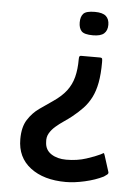

<svg xmlns="http://www.w3.org/2000/svg" viewBox="-51 -532 557 768"><g transform="rotate(5 227.5 -148.0)"><path d="M334 -312Q343 -312 344 -307.5Q345 -303 345 -294Q345 -246 338.5 -211.5Q332 -177 319 -151.5Q306 -126 287 -106Q268 -86 244 -67Q230 -56 213 -44.5Q196 -33 181 -20Q166 -7 157 8.5Q148 24 150 44Q151 75 175.5 91Q200 107 236 107Q280 107 316.5 95Q353 83 371 74Q379 70 382 68Q385 66 388 77L408 140Q411 147 404.5 152Q398 157 392 161Q360 177 318 186.5Q276 196 242 196Q153 196 99.5 155Q46 114 46 41Q46 -8 65 -37.5Q84 -67 111 -86Q138 -105 163 -122Q197 -145 216 -170Q235 -195 243 -226Q251 -257 251 -298Q251 -307 253 -309.5Q255 -312 259 -312ZM357 -445Q357 -422 343.5 -410Q330 -398 299 -398Q264 -398 253 -410Q242 -422 242 -445Q242 -468 253 -480Q264 -492 299 -492Q330 -492 343.5 -480Q357 -468 357 -445Z"/></g></svg>

Font: Glory SemiBold
Style: Regular
Weight: 600
Designer: Robert Leuschke
Foundry: Robert Leuschke
Version: Version 1.011